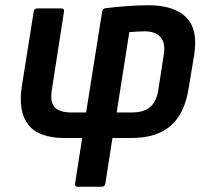

<svg xmlns="http://www.w3.org/2000/svg" viewBox="-20 -524 799 729"><path d="M275 185Q263 185 265 173L292 0H226Q127 0 87.5 -50.5Q48 -101 63 -197L108 -480Q110 -492 122 -492H213Q225 -492 223 -480L177 -184Q169 -137 187.5 -117Q206 -97 251 -97H307L368 -481Q370 -492 382 -493Q415 -497 457.5 -500.5Q500 -504 544 -504Q640 -504 686.5 -458.5Q733 -413 717 -314L696 -187Q681 -93 628 -46.5Q575 0 478 0H407L380 173Q378 185 366 185ZM423 -97H481Q526 -97 550 -117.5Q574 -138 581 -182L602 -318Q609 -362 589 -383.5Q569 -405 530 -405Q514 -405 499.5 -404Q485 -403 471 -402Z"/></svg>

Font: Sofia Sans
Style: Bold Italic
Weight: 700
Italic angle: -9°
Designer: Botio Nikoltchev, Ani Petrova
Foundry: lettersoup
Version: Version 4.101; ttfautohint (v1.8.4.7-5d5b)